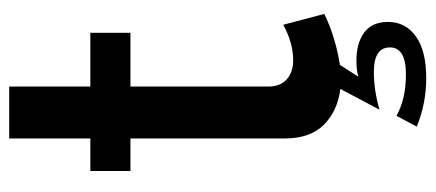

<svg xmlns="http://www.w3.org/2000/svg" viewBox="-278 -456 924 407"><g transform="rotate(-90 183.5 -253.0)"><path d="M118 169 141 126Q177 146 229 146Q286 146 286 112Q286 78 234 78Q195 78 154 90L198 7Q151 1 122 -28Q93 -57 93 -111V-438H24V-523H93V-695H203V-523H317V-438H203V-146Q203 -120 218.5 -106.5Q234 -93 259 -93Q295 -93 334 -114L357 -27Q307 -3 249 6L224 45Q239 41 258 41Q295 41 317.5 57.5Q340 74 340 108Q340 145 309.5 167Q279 189 221 189Q167 189 118 169Z"/></g></svg>

Font: Raleway
Style: Regular
Weight: 600
Designer: Matt McInerney, Pablo Impallari, Rodrigo Fuenzalida
Foundry: Matt McInerney, Pablo Impallari, Rodrigo Fuenzalida
Version: Version 1.000;PS 001.001;hotconv 1.0.56; ttfautohint (v1.5)